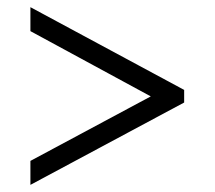

<svg xmlns="http://www.w3.org/2000/svg" viewBox="-20 -626 599 536"><path d="M64.9 -109.9V-176.8L400.9 -356.9L64.9 -539.1V-606L494.1 -375V-339.8Z"/></svg>

Font: Droid-TTFautohint Serif
Style: Regular
Weight: 400
Foundry: Ascender Corporation
Version: Version 1.00; ttfautohint (v1.00rc1.4-1a1c-dirty) -l 8 -r 50